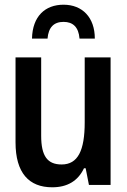

<svg xmlns="http://www.w3.org/2000/svg" viewBox="-20 -786 540 816"><path d="M250 -766C172 -766 118 -717 116 -622H182C186 -670 209 -693 250 -693C290 -693 314 -671 318 -622H383C383 -712 330 -766 250 -766ZM202 10C265 10 311 -16 337 -71H344L358 0H450V-542H340V-266C340 -146 311 -87 242 -87C182 -87 155 -122 155 -209V-542H46V-181C46 -51 103 10 202 10Z"/></svg>

Font: Noto Sans Mono ExtraCondensed SemiBold
Style: Regular
Weight: 600
Width: 2
Designer: Monotype Design Team
Foundry: Monotype Imaging Inc.
Version: Version 2.014